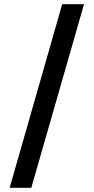

<svg xmlns="http://www.w3.org/2000/svg" viewBox="-20 -791 446 914"><path d="M26 103 276 -771H380L129 103Z"/></svg>

Font: Ultramarine Medium
Style: Regular
Weight: 500
Designer: Colophon Foundry, Jonny Pinhorn
Foundry: Colophon Foundry
Version: Version 1.200; ttfautohint (v1.8.3)